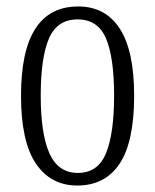

<svg xmlns="http://www.w3.org/2000/svg" viewBox="-20 -564 479 594"><path d="M219 10Q137 10 91 -58Q45 -126 45 -268Q45 -544 222 -544Q306 -544 350.5 -475.5Q395 -407 395 -268Q395 -125 350 -57.5Q305 10 219 10ZM221 -29Q283 -29 308 -90Q333 -151 333 -268Q333 -386 308 -445Q283 -504 220 -504Q157 -504 131.5 -445Q106 -386 106 -268Q106 -150 133 -89.5Q160 -29 221 -29Z"/></svg>

Font: Noto Serif Tamil ExtraCondensed Light
Style: Regular
Weight: 300
Width: 2
Designer: Indian Type Foundry, Tom Grace, and the Monotype Design Team
Foundry: Monotype Imaging Inc.
Version: Version 2.004; ttfautohint (v1.8.4.7-5d5b)